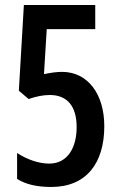

<svg xmlns="http://www.w3.org/2000/svg" viewBox="-20 -734 478 764"><path d="M227 -448C207 -448 183 -445 155 -439L166 -618H359V-714H75L55 -373L94 -340C123 -350 151 -356 178 -356C247 -356 285 -312 285 -228C285 -147 249 -83 176 -83C133 -83 87 -100 48 -125V-22C83 0 128 10 184 10C323 10 395 -84 395 -232C395 -360 329 -448 227 -448Z"/></svg>

Font: Noto Sans Display Condensed Medium
Style: Regular
Weight: 500
Width: 3
Designer: Monotype Design Team
Foundry: Monotype Imaging Inc.
Version: Version 1.900